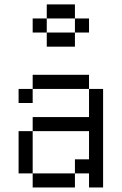

<svg xmlns="http://www.w3.org/2000/svg" viewBox="-20 -832 540 852"><path d="M375 -687.5V-750H312.5V-687.5H187.5V-625H312.5V-687.5ZM125 -62.5V0H312.5V-62.5ZM125 -62.5V-250H62.5V-62.5ZM375 -62.5V0H437.5V-437.5H375Q375 -437.5 375 -312.5H125V-250H375Q375 -250 375 -125H312.5V-62.5ZM125 -437.5H62.5V-375H125ZM125 -437.5H375V-500H125ZM187.5 -687.5V-750H125V-687.5ZM187.5 -750H312.5V-812.5H187.5Z"/></svg>

Font: Unifont
Style: Regular
Weight: 500
Version: Version 13.0.05